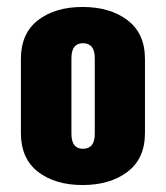

<svg xmlns="http://www.w3.org/2000/svg" viewBox="-20 -842 476 551"><path d="M40 -460V-673Q40 -746 89 -784Q138 -822 217 -822Q296 -822 346 -784Q396 -746 396 -673V-460Q396 -387 346 -349Q296 -311 217 -311Q138 -311 89 -349Q40 -387 40 -460ZM218 -415Q252 -415 252 -458V-675Q252 -718 218 -718Q185 -718 185 -675V-458Q185 -415 218 -415Z"/></svg>

Font: Oswald Heavy
Style: Regular
Weight: 400
Designer: Vernon Adams
Foundry: Vernon Adams
Version: Version 4.101